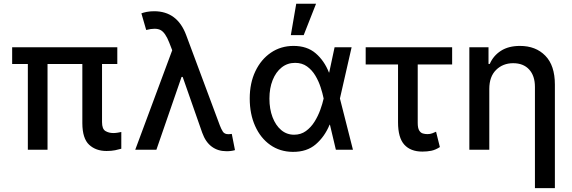

<svg xmlns="http://www.w3.org/2000/svg" viewBox="-20 -797 3044 1022"><path d="M604.4 -545.5V-456.3H523.1V-147Q523.1 -110.4 541.2 -99.6Q559.3 -88.8 583.1 -88.8Q595.2 -88.8 606.9 -90.9Q618.6 -93 625.7 -94.5V-5.3Q612.2 -1.4 592.7 2.7Q573.2 6.7 547.2 6.7Q490.1 6.7 454.4 -26.6Q418.7 -60 418.3 -141V-456.3H233V0H128.2V-456.3H44.7V-545.5Z M1183.9 7.8Q1139.9 7.8 1107.1 -16.5Q1074.2 -40.8 1056.5 -90.2L952.4 -387.4H946.4L812.5 0H699.9L896.7 -529.5L880.7 -570.7Q860.1 -623.6 834.5 -637.1Q808.9 -650.6 758.2 -637.4L732.6 -725.9Q742.9 -730.1 760.8 -733.7Q778.8 -737.2 800.4 -737.2Q923.7 -737.2 970.9 -610.4L1150.2 -129.3Q1157.7 -109.7 1166.4 -96.2Q1175.1 -82.7 1195.7 -82.7Q1199.6 -82.7 1205.3 -83.3Q1210.9 -83.8 1213.8 -84.2L1230.8 2.1Q1208.8 8.5 1183.9 7.8Z M1538 11.4Q1469.8 10.7 1418.3 -25.7Q1366.8 -62.1 1338.1 -126.1Q1309.3 -190 1309.3 -272.7Q1309.3 -355.1 1339.5 -418.1Q1369.7 -481.2 1422.4 -516.9Q1475.1 -552.6 1542.6 -552.6Q1614.7 -552.6 1660.5 -513.1Q1706.3 -473.7 1731.2 -410.5H1732.2L1761 -545.5H1851.6L1789.4 -272.7L1858.7 0H1767.8L1736.2 -133.2H1734.4Q1708.5 -70 1660.9 -28.9Q1613.3 12.1 1538 11.4ZM1702.8 -272.7 1702.4 -274.1Q1697.1 -300.4 1686.6 -332.7Q1676.1 -365.1 1658.6 -394.5Q1641 -424 1614.5 -443.2Q1588.1 -462.4 1550.8 -462.4Q1509.9 -462.4 1479.2 -438Q1448.5 -413.7 1431.3 -370.7Q1414.1 -327.8 1414.1 -272Q1414.1 -217 1430.6 -173.5Q1447.1 -130 1476.6 -104.9Q1506 -79.9 1545.5 -79.9Q1581.3 -79.9 1608.3 -99.4Q1635.3 -119 1654.1 -149.1Q1672.9 -179.3 1684.8 -212.2Q1696.7 -245 1702.4 -271.3ZM1528.1 -610.1 1556.8 -777H1662.3L1596.6 -610.1Z M2386.7 -545.5V-453.8H2203.5V-143.1Q2203.5 -115.4 2211.3 -102.6Q2219.1 -89.8 2231 -86.5Q2242.9 -83.1 2255.3 -83.1Q2269.5 -83.1 2280.9 -87.4Q2292.3 -91.6 2301.1 -95.9L2321.4 -14.2Q2297.6 1.1 2275.6 5.5Q2253.6 9.9 2228.3 9.9Q2165.5 9.9 2132.1 -27Q2098.7 -63.9 2098.7 -146.3V-453.8H1926.5V-545.5Z M2584.5 -323.9V0H2478.3V-545.5H2580.3V-456.7H2587Q2605.8 -500.4 2646.3 -526.5Q2686.8 -552.6 2747.9 -552.6Q2831.7 -552.6 2882.6 -500.5Q2933.6 -448.5 2933.6 -346.9V204.5H2827.4V-334.2Q2827.4 -393.5 2796.7 -427Q2766 -460.6 2711.6 -460.6Q2657 -460.6 2620.7 -424.9Q2584.5 -389.2 2584.5 -323.9Z"/></svg>

Font: Inter Zeller Medium
Style: Regular
Weight: 500
Designer: Rasmus Andersson; Joe Bland
Foundry: zeller
Version: Version 3.015;git-dec3a8cb1